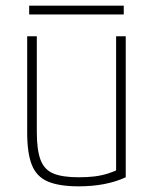

<svg xmlns="http://www.w3.org/2000/svg" viewBox="-20 -648 540 678"><path d="M258 10Q189 10 149 -7Q109 -24 92.5 -65.5Q76 -107 76 -180V-520H110V-181Q110 -119 123 -84Q136 -49 168 -35.5Q200 -22 258 -22Q289 -22 313.5 -25Q338 -28 360.5 -35Q383 -42 405 -53L390 -30V-520H424V-22Q355 10 258 10ZM83 -597V-628H417V-597Z"/></svg>

Font: M PLUS 1 Code ExtraLight
Style: Regular
Weight: 250
Designer: Coji Morishita
Foundry: UNDERFOREST DESIGN
Version: Version 1.002